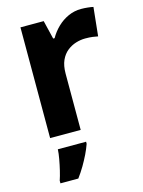

<svg xmlns="http://www.w3.org/2000/svg" viewBox="-117 -625 682 915"><g transform="rotate(-15 223.5 -167.5)"><path d="M374.7 -556.4Q390.3 -556.4 407.5 -554.6Q424.7 -552.8 434.6 -550.4L419.9 -409Q408.8 -411.4 393.9 -413.4Q379 -415.4 357.7 -415.4Q334.6 -415.4 311.2 -408.2Q287.8 -401 267.9 -385.1Q248 -369.2 236.1 -342.9Q224.2 -316.6 224.2 -277.5V0H73.4V-546.4H188.1L210.3 -454.5H217.4Q233.1 -482.6 257.1 -505.9Q281.1 -529.2 311.2 -542.8Q341.3 -556.4 374.7 -556.4ZM234.5 71.2Q226.3 94.7 214.1 119.8Q201.9 144.8 186.9 170.4Q171.9 195.9 153.3 221H65.1V207.8Q71.8 188.3 78.2 161.5Q84.6 134.7 89.4 107.8Q94.3 80.8 95.1 61H234.5Z"/></g></svg>

Font: Noto Sans Khmer
Style: Regular
Weight: 400
Designer: Danh Hong and the Monotype Design Team
Foundry: Monotype Imaging Inc.
Version: Version 2.003